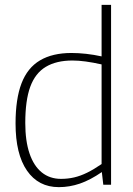

<svg xmlns="http://www.w3.org/2000/svg" viewBox="-20 -760 549 790"><path d="M405 0 399 -52Q351 -19 308.5 -4.5Q266 10 222 10Q138 10 91 -58Q44 -126 44 -252Q44 -353 68.5 -417Q93 -481 144.5 -511.5Q196 -542 274 -542Q303 -542 334.5 -538.5Q366 -535 398 -528V-740H437V0ZM398 -85V-495Q362 -503 332.5 -507Q303 -511 278 -511Q212 -511 168.5 -485Q125 -459 104.5 -403Q84 -347 84 -254Q84 -180 101.5 -128.5Q119 -77 152 -50.5Q185 -24 231 -24Q259 -24 285 -30Q311 -36 338.5 -49.5Q366 -63 398 -85Z"/></svg>

Font: Georama ExtraCondensed Thin ExtraLight
Style: Regular
Weight: 250
Version: Version 1.001